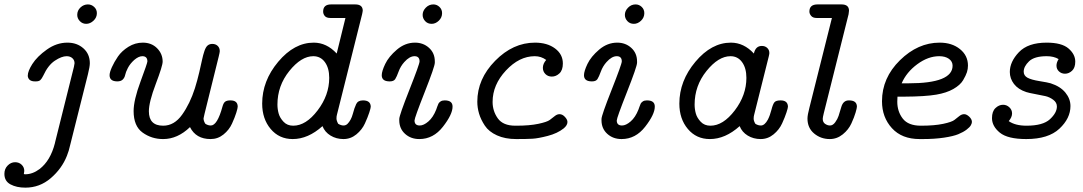

<svg xmlns="http://www.w3.org/2000/svg" viewBox="-47 -631 4953 878"><path d="M-26.9 164.1Q-26.9 141.1 -12 126Q2.9 110.8 22 110.8Q40 110.8 52 122.3Q64 133.8 64 150.9Q64 154.8 62 165Q63 165 64.9 165.5Q66.9 166 67.9 166Q102.1 166 133.8 142.1Q183.6 104 204.1 23.9Q205.1 21 205.1 19L291 -325.2Q293.9 -340.3 293.9 -341.8Q293.9 -356 283.9 -365Q273.9 -374 257.8 -374Q234.9 -374 203.9 -353.5Q172.9 -333 150.9 -285.2Q144 -271 137.5 -264.9Q130.9 -258.8 117.2 -258.8H112.8Q84 -258.8 80.1 -282.2Q80.1 -283.7 80.1 -285.6Q80.1 -305.2 100.6 -337.9Q123 -373 167.5 -404.5Q211.9 -436 261.2 -436Q305.2 -436 334.5 -409.9Q363.8 -383.8 363.8 -341.8Q363.8 -326.7 355 -291L273.9 32.2Q268.1 59.1 258.8 82Q235.8 140.1 185.3 183.6Q134.8 227.1 68.8 227.1Q28.8 227.1 1 212.2Q-26.9 197.3 -26.9 164.1ZM306.2 -563Q306.2 -583 321 -596.9Q335.9 -610.8 355 -610.8Q371.1 -610.8 383.5 -599.4Q396 -587.9 396 -570.8Q396 -550.8 380.6 -536.4Q365.2 -522 347.2 -522Q330.1 -522 318.1 -534.4Q306.2 -546.9 306.2 -563Z M454.1 -287.1Q454.1 -300.3 464.6 -323.7Q475.1 -347.2 492.4 -372.6Q509.8 -397.9 540.3 -417Q570.8 -436 606 -436Q646 -436 671.4 -410.4Q696.8 -384.8 696.8 -349.1Q696.8 -330.1 665.3 -247.1Q633.8 -164.1 633.8 -122.1Q633.8 -56.2 699.2 -56.2Q750 -56.2 785.9 -106.7Q821.8 -157.2 844.2 -227.1Q855.5 -263.2 864.3 -301Q873 -338.9 877.4 -359.4Q881.8 -379.9 887.9 -397.9Q894 -416 902.6 -423.1Q911.1 -430.2 923.8 -430.2Q939 -430.2 948.5 -421.1Q958 -412.1 958 -397Q958 -392.1 953.1 -372.1L888.2 -109.9Q884.3 -93.8 883.8 -89.8Q883.8 -77.6 892.1 -64.9Q904.3 -57.1 917 -57.1Q946.8 -57.1 970.2 -143.1Q975.1 -161.1 983.2 -166.5Q991.2 -171.9 1005.9 -171.9H1006.8Q1040 -171.9 1040 -143.1Q1040 -136.2 1033.4 -115.2Q1026.9 -94.2 1013.9 -65.7Q1001 -37.1 975.1 -16.1Q949.2 4.9 916 4.9Q849.1 4.9 821.8 -49.8Q765.1 4.9 699.2 4.9Q698.7 4.9 698.2 4.9Q646.5 4.9 605.2 -24.7Q564 -54.2 564 -123Q564 -172.9 595.5 -257.8Q627 -342.8 627 -350.1Q627 -374 604 -374Q586.9 -374 566.9 -356.9Q547.9 -339.8 537.8 -320.3Q527.8 -300.8 525.4 -288.3Q522.9 -275.9 514.4 -267.3Q505.9 -258.8 488.8 -258.8Q454.1 -259.3 454.1 -287.1Z M1151.9 -157.2Q1151.9 -261.2 1225.3 -348.6Q1298.8 -436 1387.7 -436Q1446.8 -436 1492.7 -386.2L1532.7 -548.8H1463.9Q1445.8 -548.8 1438.2 -557.9Q1430.7 -566.9 1430.7 -578.1Q1430.7 -610.8 1466.8 -610.8Q1467.3 -610.8 1467.8 -610.8H1577.6Q1611.8 -610.8 1611.8 -582Q1611.8 -579.1 1610.4 -573.5Q1608.9 -567.9 1608.9 -565.9L1493.7 -106Q1491.7 -99.1 1491.7 -89.1Q1491.7 -79.1 1499.5 -64.9Q1512.7 -57.1 1523.9 -57.1Q1533.7 -57.1 1541.5 -64Q1558.6 -81.1 1566.2 -109.6Q1573.7 -138.2 1581.8 -155Q1589.8 -171.9 1612.8 -171.9Q1647.9 -171.9 1648.4 -143.1Q1648.4 -137.2 1641.6 -116.2Q1634.8 -95.2 1621.8 -66.7Q1608.9 -38.1 1582.8 -16.6Q1556.6 4.9 1523.7 4.9Q1490.7 4.9 1464.6 -11Q1438.5 -26.9 1427.7 -54.2Q1361.8 4.9 1291.5 4.9Q1229.5 4.9 1190.7 -41.3Q1151.9 -87.4 1151.9 -157.2ZM1221.7 -152.8Q1221.7 -131.8 1227.3 -111.8Q1232.9 -91.8 1249.8 -74Q1266.6 -56.2 1293.9 -56.2Q1352.1 -56.2 1405.3 -126Q1458.5 -195.8 1458.5 -274.9Q1458.5 -319.8 1438.7 -346.9Q1418.9 -374 1385.7 -374Q1330.6 -374 1276.1 -306.4Q1221.7 -238.8 1221.7 -152.8Z M1698.7 -287.1Q1698.7 -305.2 1714.6 -338.6Q1730.5 -372.1 1768.1 -404.1Q1805.7 -436 1850.6 -436Q1888.7 -436 1915 -412.1Q1941.4 -388.2 1941.4 -350.1V-344.2Q1941.4 -327.1 1895 -209.5Q1848.6 -91.8 1848.6 -80.1Q1848.6 -57.1 1872.6 -57.1Q1890.6 -57.1 1912.1 -75.7Q1933.6 -94.2 1947.8 -129.9Q1948.7 -132.8 1952.1 -142.3Q1955.6 -151.9 1958 -157Q1960.4 -162.1 1967.5 -167Q1974.6 -171.9 1985.8 -171.9H1986.8Q2022.9 -171.9 2022.5 -143.1Q2022.5 -107.9 1978.5 -51.5Q1934.6 4.9 1870.6 4.9Q1831.5 4.9 1805.2 -19Q1778.8 -43 1778.8 -81.1V-86.9Q1778.8 -103 1825.2 -220.5Q1871.6 -337.9 1871.6 -350.1Q1871.6 -374 1848.6 -374Q1825.7 -374 1801.8 -347.2Q1784.7 -328.1 1775.9 -304Q1767.1 -279.8 1760.3 -269.3Q1753.4 -258.8 1735.8 -258.8H1733.4Q1698.7 -259.3 1698.7 -287.1ZM1885.7 -563Q1885.7 -581.1 1900.1 -595.9Q1914.6 -610.8 1934.6 -610.8Q1950.7 -610.8 1962.6 -599.4Q1974.6 -587.9 1974.6 -570.8Q1974.6 -550.8 1959.7 -536.4Q1944.8 -522 1926.8 -522Q1908.7 -522 1897.2 -534.4Q1885.7 -546.9 1885.7 -563Z M2135.7 -166Q2135.7 -270 2217.3 -353Q2298.8 -436 2399.4 -436Q2455.6 -436 2491.2 -409.4Q2526.9 -382.8 2526.9 -340.8Q2526.9 -310.1 2511.2 -295.4Q2495.6 -280.8 2476.6 -280.8Q2458.5 -280.8 2447 -292.5Q2435.5 -304.2 2435.5 -320.8Q2435.5 -339.8 2450.7 -356.9Q2427.7 -374 2398.4 -374Q2327.6 -374 2266.6 -308.6Q2205.6 -243.2 2205.6 -165Q2205.6 -123 2229.5 -89.6Q2253.4 -56.2 2309.6 -56.2H2313.5Q2374.5 -56.2 2414.6 -64.7Q2454.6 -73.2 2467 -82.5Q2479.5 -91.8 2490 -100.3Q2500.5 -108.9 2511.7 -108.9Q2524.9 -108.9 2536.4 -96.4Q2547.9 -84 2547.9 -73.2Q2547.9 -58.1 2530.8 -43.9Q2502 -21 2457.8 -9.5Q2413.6 2 2387.2 3.4Q2360.8 4.9 2313.5 4.9Q2262.7 4.9 2225.6 -12Q2188.5 -28.8 2170.2 -56.4Q2151.9 -84 2143.8 -111.1Q2135.7 -138.2 2135.7 -166Z M2623.5 -287.1Q2623.5 -305.2 2639.4 -338.6Q2655.3 -372.1 2692.9 -404.1Q2730.5 -436 2775.4 -436Q2813.5 -436 2839.8 -412.1Q2866.2 -388.2 2866.2 -350.1V-344.2Q2866.2 -327.1 2819.8 -209.5Q2773.4 -91.8 2773.4 -80.1Q2773.4 -57.1 2797.4 -57.1Q2815.4 -57.1 2836.9 -75.7Q2858.4 -94.2 2872.6 -129.9Q2873.5 -132.8 2877 -142.3Q2880.4 -151.9 2882.8 -157Q2885.3 -162.1 2892.3 -167Q2899.4 -171.9 2910.6 -171.9H2911.6Q2947.8 -171.9 2947.3 -143.1Q2947.3 -107.9 2903.3 -51.5Q2859.4 4.9 2795.4 4.9Q2756.3 4.9 2730 -19Q2703.6 -43 2703.6 -81.1V-86.9Q2703.6 -103 2750 -220.5Q2796.4 -337.9 2796.4 -350.1Q2796.4 -374 2773.4 -374Q2750.5 -374 2726.6 -347.2Q2709.5 -328.1 2700.7 -304Q2691.9 -279.8 2685.1 -269.3Q2678.2 -258.8 2660.6 -258.8H2658.2Q2623.5 -259.3 2623.5 -287.1ZM2810.5 -563Q2810.5 -581.1 2825 -595.9Q2839.4 -610.8 2859.4 -610.8Q2875.5 -610.8 2887.5 -599.4Q2899.4 -587.9 2899.4 -570.8Q2899.4 -550.8 2884.5 -536.4Q2869.6 -522 2851.6 -522Q2833.5 -522 2822 -534.4Q2810.5 -546.9 2810.5 -563Z M3059.6 -157.2Q3059.6 -261.2 3133.1 -348.6Q3206.5 -436 3295.4 -436Q3354.5 -436 3400.4 -386.2Q3408.2 -420.9 3436.5 -420.9Q3437 -420.9 3437.5 -420.9Q3451.7 -420.9 3461.4 -411.9Q3471.2 -402.8 3471.2 -388.2Q3471.2 -384.3 3468.3 -372.1L3401.4 -105Q3399.4 -98.1 3399.4 -88.1Q3399.4 -78.1 3407.2 -64.9Q3419.4 -57.1 3432.6 -57.1Q3449.7 -57.1 3464.4 -84Q3474.1 -103 3480.7 -128.9Q3487.3 -154.8 3494.4 -163.3Q3501.5 -171.9 3522.5 -171.9Q3555.7 -171.9 3556.2 -143.1Q3556.2 -137.2 3549.3 -116.2Q3542.5 -95.2 3529.5 -66.7Q3516.6 -38.1 3490.5 -16.6Q3464.4 4.9 3431.4 4.9Q3398.4 4.9 3372.3 -11Q3346.2 -26.9 3335.4 -54.2Q3269.5 4.9 3199.2 4.9Q3137.2 4.9 3098.4 -41.3Q3059.6 -87.4 3059.6 -157.2ZM3129.4 -152.8Q3129.4 -131.8 3135 -111.8Q3140.6 -91.8 3157.5 -74Q3174.3 -56.2 3201.7 -56.2Q3259.8 -56.2 3313 -126Q3366.2 -195.8 3366.2 -274.9Q3366.2 -319.8 3346.4 -346.9Q3326.7 -374 3293.5 -374Q3238.3 -374 3183.8 -306.4Q3129.4 -238.8 3129.4 -152.8Z M3645.5 -88.9Q3645.5 -105 3654.3 -138.2L3757.3 -548.8H3687.5Q3670.4 -548.8 3662.4 -558.3Q3654.3 -567.9 3654.3 -578.1Q3654.3 -610.8 3691.4 -610.8Q3691.9 -610.8 3692.4 -610.8H3801.3Q3835.4 -610.8 3835.4 -582Q3835.4 -578.1 3833.5 -565.9L3720.2 -113.8Q3715.3 -93.8 3715.3 -87.9Q3715.3 -71.8 3726.3 -64.5Q3737.3 -57.1 3748.5 -57.1Q3761.7 -57.1 3772.5 -72Q3783.2 -86.9 3787.8 -101.1Q3792.5 -115.2 3800.3 -142.1Q3809.1 -171.9 3834.5 -171.9H3835.4Q3871.6 -171.9 3871.6 -143.1Q3871.6 -137.2 3865.5 -116.2Q3859.4 -95.2 3846.4 -66.7Q3833.5 -38.1 3806.9 -16.6Q3780.3 4.9 3747.6 4.9Q3706.5 4.9 3676 -20.5Q3645.5 -45.9 3645.5 -88.9Z M3986.3 -168Q3986.3 -274.9 4068.4 -355.5Q4150.4 -436 4250 -436Q4306.2 -436 4342.8 -406.5Q4379.4 -377 4379.4 -331.1Q4379.4 -315.9 4374.8 -301Q4370.1 -286.1 4357.2 -264.2Q4344.2 -242.2 4312.7 -224.1Q4281.2 -206.1 4234.4 -198.2Q4183.6 -189.5 4088.4 -189H4057.1Q4056.2 -181.2 4056.2 -166Q4056.2 -121.1 4081.3 -88.6Q4106.4 -56.2 4164.1 -56.2Q4226.1 -56.2 4266.1 -64.7Q4306.2 -73.2 4318.1 -83Q4330.1 -92.8 4340.6 -100.8Q4351.1 -108.9 4362.1 -108.9Q4373 -108.9 4385.3 -97.4Q4397.5 -85.9 4397.5 -73.2Q4397.5 -67.4 4392.8 -58.6Q4388.2 -49.8 4373.3 -38.3Q4358.4 -26.9 4335.2 -17.3Q4312 -7.8 4269.5 -1.5Q4227.1 4.9 4172.4 4.9H4158.2Q4077.1 4.9 4031.7 -44.9Q3986.3 -94.7 3986.3 -168ZM4076.2 -250H4107.4Q4309.1 -250 4309.1 -330.6Q4309.1 -350.1 4292.2 -362.1Q4275.4 -374 4248 -374Q4197.3 -374 4147.7 -337.4Q4098.1 -300.8 4076.2 -250Z M4489.3 -90.8Q4489.3 -121.6 4505.1 -136.7Q4521 -151.9 4540 -151.9Q4556.2 -151.9 4568.6 -140.4Q4581.1 -128.9 4581.1 -112.1Q4581.1 -95.2 4565.9 -77.1Q4595.7 -56.2 4647 -56.2Q4722.2 -56.2 4754.2 -85.7Q4786.1 -115.2 4786.1 -144Q4786.1 -162.1 4769.5 -174.6Q4752.9 -187 4733.9 -191.4Q4714.8 -195.8 4686.5 -200.9Q4658.2 -206.1 4646 -210Q4608.9 -222.2 4589.8 -247.1Q4570.8 -272 4570.8 -301.8Q4570.8 -348.6 4612.3 -392.3Q4653.8 -436 4739.3 -436Q4808.1 -436 4839.1 -409.4Q4870.1 -382.8 4870.1 -349.1Q4870.1 -321.3 4855.5 -307.6Q4840.8 -293.9 4823.2 -293.9Q4807.1 -293.9 4795.7 -304.4Q4784.2 -314.9 4784.2 -331.1Q4784.2 -345.2 4793.9 -360.8Q4772 -374 4739.3 -374Q4683.1 -374 4658.7 -350.6Q4634.3 -327.1 4634.3 -303.2Q4634.3 -285.2 4651.6 -275.6Q4668.9 -266.1 4707 -260Q4745.1 -253.9 4757.8 -250Q4801.8 -235.8 4825 -207.5Q4848.1 -179.2 4848.1 -146Q4848.1 -89.8 4797.6 -42.5Q4747.1 4.9 4646 4.9Q4561 4.9 4525.1 -24.4Q4489.3 -53.7 4489.3 -90.8Z"/></svg>

Font: CMU Typewriter Text Variable Width
Style: Italic
Weight: 500
Italic angle: -14.04°
Version: Version 0.7.0